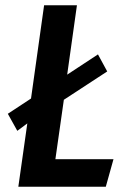

<svg xmlns="http://www.w3.org/2000/svg" viewBox="-20 -711 478 731"><path d="M190.9 -105H412.1L382.8 0H49.8L84 -241.2L45.9 -212.9L9.8 -277.8L98.1 -335.9L147.9 -690.9H272.9L235.8 -426.8L353 -503.9L388.2 -439L223.1 -331.1Z"/></svg>

Font: Fira Sans Compressed Medium
Style: Italic
Weight: 500
Width: 3
Italic angle: -8°
Designer: Carrois Corporate & Edenspiekermann AG
Foundry: Carrois Corporate GbR & Edenspiekermann AG
Version: Version 4.203;PS 004.203;hotconv 1.0.88;makeotf.lib2.5.64775